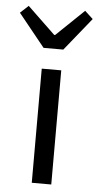

<svg xmlns="http://www.w3.org/2000/svg" viewBox="-85 -780 417 814"><g transform="rotate(5 124.0 -373.0)"><path d="M82 0V-485.8H165V0ZM82 -574.2 -30.8 -713.9 3.9 -746.1 122.1 -632.8H126L244.1 -746.1L278.8 -713.9L166 -574.2Z"/></g></svg>

Font: Source Sans Pro
Style: Regular
Weight: 400
Designer: Paul D. Hunt
Foundry: Adobe Systems Incorporated
Version: Version 3.006;hotconv 1.0.111;makeotfexe 2.5.65597